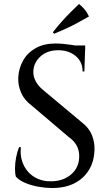

<svg xmlns="http://www.w3.org/2000/svg" viewBox="-20 -933 549 967"><path d="M260 -714Q277 -714 299 -712Q321 -710 343.5 -706.5Q366 -703 383.5 -699.5Q401 -696 409 -692L405 -573H396Q396 -622 361 -651Q326 -680 273 -680Q217 -680 182.5 -647.5Q148 -615 148 -571Q147 -549 159.5 -524.5Q172 -500 198 -479L393 -316Q428 -289 442.5 -253.5Q457 -218 456 -180Q454 -92 397 -39Q340 14 243 14Q212 14 176.5 8Q141 2 110 -10.5Q79 -23 60 -43Q55 -61 55.5 -87.5Q56 -114 61.5 -142Q67 -170 76 -192H85Q80 -141 99.5 -101Q119 -61 156.5 -39.5Q194 -18 243 -20Q302 -22 340.5 -56.5Q379 -91 379 -147Q379 -176 366 -200Q353 -224 326 -243L140 -401Q102 -429 86 -467Q70 -505 72 -543Q74 -588 96 -627.5Q118 -667 159.5 -690.5Q201 -714 260 -714ZM409 -704V-683H319V-704ZM246 -770Q265 -795 287.5 -820.5Q310 -846 333.5 -869.5Q357 -893 378 -913Q394 -900 407 -884.5Q420 -869 428 -850Q400 -834 370.5 -818Q341 -802 311.5 -788.5Q282 -775 253 -763Z"/></svg>

Font: Cinzel Medium
Style: Regular
Weight: 500
Designer: Natanael Gama
Version: Version 2.000